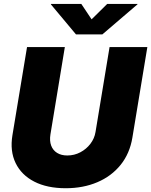

<svg xmlns="http://www.w3.org/2000/svg" viewBox="-20 -973 789 1002"><path d="M322.8 9.3Q226.1 9.3 158.9 -25.1Q91.8 -59.6 61.5 -122.1Q31.2 -184.6 44.9 -267.6L121.1 -727.5H318.4L243.2 -271.5Q237.8 -237.8 247.1 -213.1Q256.3 -188.5 278.1 -175Q299.8 -161.6 331.1 -161.6Q367.7 -161.6 399.2 -178.2Q430.7 -194.8 451.9 -222.7Q473.1 -250.5 478.5 -284.2L551.8 -727.5H749L670.9 -254.9Q657.2 -171.9 609.4 -112.5Q561.5 -53.2 487.8 -22Q414.1 9.3 322.8 9.3ZM404.3 -952.6 458 -872.1 539.6 -952.6H697.8L697.3 -950.2L514.2 -793.5H376.5L245.6 -950.2L246.1 -952.6Z"/></svg>

Font: Inter 17pt Black
Style: Italic
Weight: 900
Italic angle: -9.3988°
Version: Version 4.001;git-66647c0bb